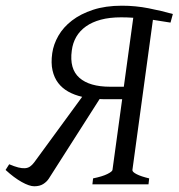

<svg xmlns="http://www.w3.org/2000/svg" viewBox="-47 -650 630 677"><path d="M-14.6 -70.8Q3.9 -63 17.3 -59.6Q30.8 -56.2 41 -56.9Q51.3 -57.6 58.8 -62.7Q66.4 -67.9 73.7 -77.6L242.7 -308.6Q215.3 -314.9 193.8 -326.9Q172.4 -338.9 158.2 -357.4Q144 -376 138.2 -401.9Q132.3 -427.7 137.2 -462.4Q141.6 -493.7 158.9 -523.9Q176.3 -554.2 206.8 -577.6Q237.3 -601.1 281.2 -615.5Q325.2 -629.9 382.8 -629.9Q431.2 -629.9 477.1 -620.8Q522.9 -611.8 562.5 -600.6L554.2 -570.3Q538.6 -572.8 523.2 -575.2Q507.8 -577.6 492.2 -580.1L419.9 -50.8Q418.9 -43.9 434.6 -35.9Q450.2 -27.8 479 -21L476.6 0H278.8L281.2 -21Q314.5 -27.8 331.5 -36.4Q348.6 -44.9 349.6 -50.8L383.8 -300.3H315.9Q310.1 -300.3 304.2 -300.8L125 -20Q117.7 -8.8 105.2 -1Q92.8 6.8 73.7 6.8Q56.6 6.8 29.5 -8.3Q2.4 -23.4 -27.3 -50.8ZM206.1 -471.7Q197.3 -407.2 232.9 -375.7Q268.6 -344.2 341.3 -344.2H389.6L422.9 -587.4Q400.9 -588.9 380.4 -588.9Q339.4 -588.9 308.6 -580.6Q277.8 -572.3 256.1 -556.9Q234.4 -541.5 221.9 -520Q209.5 -498.5 206.1 -471.7Z"/></svg>

Font: Gentium Plus CyrE
Style: Italic
Weight: 400
Italic angle: -8°
Designer: J. Victor Gaultney, Annie Olsen, Iska Routamaa, Becca Hirsbrunner
Foundry: SIL International
Version: Version 5.000